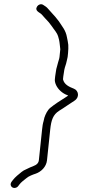

<svg xmlns="http://www.w3.org/2000/svg" viewBox="-20 -703 418 920"><path d="M296.7 -398C297 -401.1 303.4 -423.6 304.1 -430C304.7 -436 304.7 -436 306.1 -449C307.9 -466.6 307.4 -474.1 307.2 -488C306 -496 306 -496 304.5 -506C303.6 -512.7 302.4 -518.7 300.9 -524C295.1 -558.6 277.5 -576.1 262 -601C256.1 -608.3 250.8 -615 246.1 -621L210.3 -661C203.5 -669.7 195.1 -674.1 186.3 -680C176.4 -686 164 -681 158.5 -673C143.4 -650.7 170.9 -643.6 179.5 -634C184.8 -628 184.8 -628 196.5 -615C210.8 -600.3 217.4 -592.9 228.5 -577C239.5 -559.9 252.1 -548.6 258.4 -529C260.6 -521 260.6 -521 262.8 -513C266.3 -497.7 266.6 -483.2 268.9 -467L265.1 -430C264.1 -421.2 260.2 -411.4 258.3 -404L253.5 -386C250.6 -377.3 248.6 -368 247.5 -358C245.9 -349.3 244.9 -342.3 244.3 -337L242.9 -323C242 -315 244 -305.7 248.9 -295C258.8 -273.7 280.1 -254.9 302.9 -247C303.6 -247 304.8 -246.3 306.7 -245C303.1 -242.3 299.1 -239.7 294.8 -237C269.8 -221.4 242.3 -203.9 220.5 -186C207.8 -175.5 198 -155.6 192.6 -139C190.7 -131 190.7 -131 188.9 -123C184.9 -110 183.2 -97.3 181.6 -82L166.2 65C163.8 87.3 140.6 92.2 124.6 99C116.2 103 116.2 103 105.7 108C97.3 111.3 89.9 115.7 83.3 121C71.7 130.1 51.4 146.7 42.3 159L35.4 168C20.1 190.7 48.6 208.7 66.1 190L73 181C79.5 171.4 97.6 157.7 106.2 151C117 141.2 137.3 133.6 151.5 129C176.6 120.2 201.8 97 205.2 65L220.6 -82C225.4 -128.1 234.3 -153.3 263 -172C286.6 -186.1 313.1 -205.7 336.1 -220C362.6 -236.5 357 -269.1 334.1 -278C311.1 -287 287.6 -297.7 281.9 -323L283.3 -337C283.8 -341.7 284.8 -348.3 286.4 -357C288 -372.1 292.8 -386.9 296.7 -398Z"/></svg>

Font: Just Breathe
Style: Obl2
Weight: 400
Foundry: Cannot Into Space Fonts
Version: Version 0.72